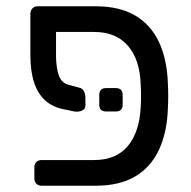

<svg xmlns="http://www.w3.org/2000/svg" viewBox="-20 -591 609 611"><path d="M317.9 -236.2Q295.9 -236.2 295.9 -258.2V-288.7Q295.9 -310.7 317.9 -310.7H348.4Q370.4 -310.7 370.4 -288.7V-258.2Q370.4 -236.2 348.4 -236.2ZM158.3 -489.3V-410.8Q158.9 -374.7 167.2 -351Q175.5 -327.4 197.6 -321.3L234.7 -311.3Q242.7 -309 247.2 -300.5Q251.7 -292 251.7 -279.9L252 -255.4Q252 -243.9 241.1 -239.1Q230.2 -234.2 216.8 -236.2L177.9 -244.3Q145.6 -251.4 123 -272.2Q100.3 -292.9 88.5 -328.7Q76.7 -364.4 76.7 -414.4V-548.1Q77.3 -558.4 83.5 -564.7Q89.6 -571 99.6 -571H284.9Q360.2 -571 410.2 -541.6Q460.2 -512.2 486.1 -456.8Q512 -401.4 514.3 -323.4Q515.3 -308.4 515.3 -285.5Q515.3 -262.6 514.3 -247.6Q512 -170.6 486.1 -114.8Q460.2 -59.1 410.2 -29.5Q360.2 0 284.9 0H112.3Q102 0 95.7 -6.4Q89.4 -12.9 89.4 -22.9V-58.8Q89.4 -69.1 95.7 -75.4Q102 -81.7 112.3 -81.7H279.9Q349.4 -81.7 386.8 -126.3Q424.1 -171 427.8 -251.1Q428.8 -266.1 428.8 -285.5Q428.8 -304.9 427.8 -319.9Q425.8 -400 387.6 -444.7Q349.4 -489.3 279.9 -489.3Z"/></svg>

Font: Rubik Light
Style: Regular
Weight: 300
Designer: Hubert and Fischer
Foundry: Hubert and Fischer
Version: Version 2.300;gftools[0.9.30]